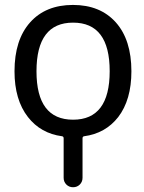

<svg xmlns="http://www.w3.org/2000/svg" viewBox="-20 -578 597 794"><path d="M130.9 -283.2Q130.9 -83 282.2 -83Q433.6 -83 433.6 -283.7Q433.6 -484.4 282.2 -484.4Q130.9 -484.4 130.9 -283.2ZM523.4 -283.2Q523.4 -165 468.8 -93.8Q416 -26.4 328.1 -14.6Q321.3 -13.7 321.3 -5.9V157.2Q321.3 173.8 310.1 185.1Q298.8 196.3 282.2 196.3Q265.6 196.3 254.4 185.1Q243.2 173.8 243.2 157.2V-5.9Q243.2 -13.7 236.3 -14.6Q148.4 -26.4 95.7 -93.8Q40 -165 40 -283.2Q40 -413.1 104.5 -485.4Q168.9 -557.6 281.7 -557.6Q394.5 -557.6 459 -485.4Q523.4 -413.1 523.4 -283.2Z"/></svg>

Font: Gen Jyuu Gothic P Regular
Style: Regular
Weight: 400
Designer: [Source Han Sans]
Ryoko NISHIZUKA  (kana & ideographs); Paul D. Hunt (Latin, Greek & Cyrillic); Wenlong ZHANG  (bopomofo
Version: Version 1.002.20150607